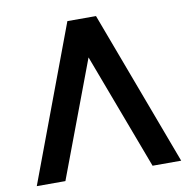

<svg xmlns="http://www.w3.org/2000/svg" viewBox="-80 -793 866 872"><g transform="rotate(-10 353.0 -357.0)"><path d="M419 -714 686 0H554L353 -535L152 0H20L287 -714Z"/></g></svg>

Font: Non Bureau Medium
Style: Regular
Weight: 500
Designer: Jona Saucedo
Foundry: Non Foundry
Version: Version 1.000; ttfautohint (v1.8.4)